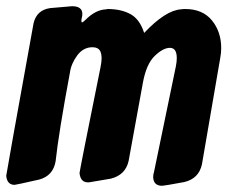

<svg xmlns="http://www.w3.org/2000/svg" viewBox="-52 -598 740 618"><path d="M470 0Q442 0 441 -28L442 -39L443 -41L514 -384Q517 -399 517 -411Q517 -444 495 -444Q473 -444 446 -418Q419 -392 408 -332L362 -80Q352 -35 305 -23Q244 -13 240 -12Q236 -11 231 -11Q207 -11 204 -41Q204 -47 272 -384Q275 -400 275 -410Q275 -439 258 -444L255 -445L246 -446Q216 -446 196.5 -419.5Q177 -393 173 -364Q137 -171 127 -79Q119 -32 74 -20Q-1 -3 -5 -3Q-29 -3 -32 -32Q-32 -37 56 -523Q66 -566 110 -572L180 -578Q213 -578 213 -553Q213 -547 211.5 -541.5Q210 -536 210 -531Q210 -526 212 -526Q215 -526 223 -534Q256 -567 290 -568L294 -569Q338 -569 368 -552.5Q398 -536 412 -492Q481 -565 531 -568Q536 -569 544 -569Q600 -569 630 -532.5Q660 -496 660 -443Q660 -428 657 -412L598 -69Q588 -23 541 -12Q476 0 470 0Z"/></svg>

Font: Bangerz
Style: Bold
Weight: 700
Designer: vernon adams
Foundry: Vernon Adams
Version: Version 2.10;February 7, 2025;FontCreator 13.0.0.2683 64-bit